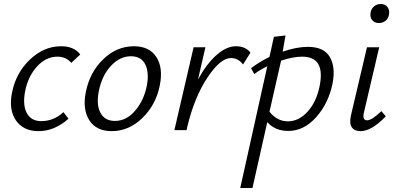

<svg xmlns="http://www.w3.org/2000/svg" viewBox="-20 -650 1978 959"><path d="M336 -336Q310 -367 267 -367Q210 -367 165.5 -318.5Q121 -270 106 -197Q92 -127 113.5 -86Q135 -45 186 -45Q249 -45 297 -90L322 -57Q253 5 172 5Q96 5 59 -49.5Q22 -104 41 -192Q61 -288 130.5 -353.5Q200 -419 285 -419Q350 -419 381 -378Z M538 5Q460 5 425.5 -50.5Q391 -106 409 -192Q429 -290 496 -354.5Q563 -419 649 -419Q726 -419 761 -365Q796 -311 778 -223Q759 -127 691.5 -61Q624 5 538 5ZM554 -46Q611 -46 654.5 -96.5Q698 -147 713 -220Q726 -286 706 -327.5Q686 -369 634 -369Q579 -369 534.5 -321.5Q490 -274 474 -197Q460 -128 481.5 -87Q503 -46 554 -46Z M1158 -419Q1207 -419 1231 -387L1194 -328Q1170 -360 1133 -360Q1081 -360 1016 -262.5Q951 -165 915 -15L912 0H851L947 -414H1006L969 -253Q1013 -333 1062.5 -376Q1112 -419 1158 -419Z M1518 -416Q1597 -416 1627 -366Q1657 -316 1641 -233Q1621 -134 1559.5 -65Q1498 4 1420 4Q1354 4 1315 -40L1241 289H1180L1315 -319Q1279 -302 1250 -280L1234 -309Q1272 -339 1326 -366L1348 -466L1406 -473L1392 -392Q1461 -416 1518 -416ZM1576 -218Q1607 -367 1489 -367Q1444 -367 1384 -347L1326 -92Q1364 -44 1418 -44Q1472 -44 1516 -92Q1560 -140 1576 -218Z M1873 -535Q1850 -535 1838.5 -550Q1827 -565 1831 -587Q1834 -606 1848 -618Q1862 -630 1882 -630Q1904 -630 1915.5 -614.5Q1927 -599 1923 -577Q1920 -558 1906 -546.5Q1892 -535 1873 -535ZM1781 5Q1750 5 1737 -14.5Q1724 -34 1733 -74L1813 -414H1874L1798 -89Q1788 -49 1814 -49Q1837 -49 1885 -95L1907 -69Q1836 5 1781 5Z"/></svg>

Font: EauTest
Style: Italic
Weight: 400
Italic angle: -12°
Designer: Christian Thalmann (Catharsis Fonts)
Version: Version 0.001;PS 000.001;hotconv 1.0.88;makeotf.lib2.5.64775